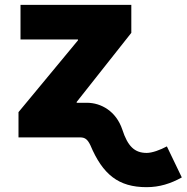

<svg xmlns="http://www.w3.org/2000/svg" viewBox="-20 -566 769 791"><path d="M56.2 0H309.6C330.1 0 340.3 7.8 352.1 31.7C403.3 153.3 468.3 205.1 584 205.1C637.2 205.1 683.1 190.4 729 165L667.5 37.1C640.1 51.8 606.9 64 584.5 64C534.7 64 506.3 37.1 483.9 -32.2C458.5 -107.9 396.5 -142.6 337.9 -142.6H295.9V-146L521 -430.7V-545.9H64.5V-403.3H301.3V-399.9L56.2 -104Z"/></svg>

Font: Raveo ExtraBold
Style: Regular
Weight: 800
Designer: Jakub Foglar, Rasmus Andersson (Inter)
Foundry: Jakubfoglar.com
Version: Version 1.100;Glyphs 3.2.3 (3260)